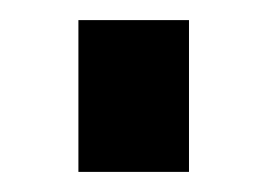

<svg xmlns="http://www.w3.org/2000/svg" viewBox="-20 -413 265 191"><path d="M58 -242V-393H168V-242Z"/></svg>

Font: Raleway
Style: Bold
Weight: 700
Designer: Matt McInerney, Pablo Impallari, Rodrigo Fuenzalida
Foundry: Matt McInerney, Pablo Impallari, Rodrigo Fuenzalida
Version: Version 4.026